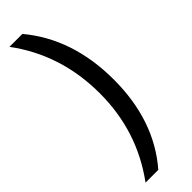

<svg xmlns="http://www.w3.org/2000/svg" viewBox="-296 -714 871 871"><g transform="rotate(-45 140.0 -278.0)"><path d="M250 -274Q250 -12 103 158H21Q161 -32 161 -275Q161 -524 20 -714H103Q250 -538 250 -274Z"/></g></svg>

Font: Advent Sans Logo
Style: Regular
Weight: 400
Designer: Types & Symbols
Foundry: Types & Symbols
Version: Version 1.002